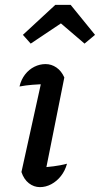

<svg xmlns="http://www.w3.org/2000/svg" viewBox="-20 -761 410 788"><path d="M161 -28 141 -73Q172 -75 200 -78.5Q228 -82 255 -89Q247 -60 230 -38.5Q213 -17 190.5 -5Q168 7 144 7Q119 7 98.5 -9Q78 -25 68 -55L158 -463L172 -416Q138 -415 112.5 -413Q87 -411 60 -406Q67 -435 83 -455.5Q99 -476 121 -487Q143 -498 167 -498Q191 -498 211.5 -484Q232 -470 244 -443ZM270 -741 370 -618 327 -582 230 -665 106 -582 74 -618 207 -741Z"/></svg>

Font: Piazzolla Thin SemiBold
Style: Italic
Weight: 600
Italic angle: -11.3°
Version: Version 2.005